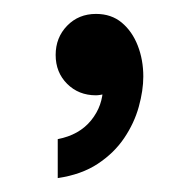

<svg xmlns="http://www.w3.org/2000/svg" viewBox="-20 -129 276 276"><path d="M63 127V71Q94 65 111 44Q128 23 128 -4Q128 -19 123 -34L159 -54Q161 -48 161.5 -42.5Q162 -37 162 -32Q162 -15 153 -6Q144 3 133.5 5.5Q123 8 118 8Q93 8 76.5 -8.5Q60 -25 60 -50Q60 -75 76.5 -92Q93 -109 118 -109Q140 -109 155 -96.5Q170 -84 178 -63.5Q186 -43 186 -19Q186 1 179.5 24.5Q173 48 158.5 69.5Q144 91 120.5 106.5Q97 122 63 127Z"/></svg>

Font: Fustat
Style: Regular
Weight: 400
Designer: Mohamed Gaber, Khaled Hosny, Laura Garcia Mut
Foundry: Kief Type Foundry, Alif Type Foundry, Hard Type Foundry
Version: Version 1.007